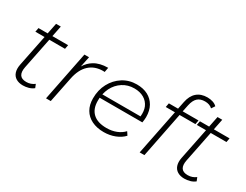

<svg xmlns="http://www.w3.org/2000/svg" viewBox="-74 -1249 2252 1756"><g transform="rotate(30 1052.0 -371.0)"><path d="M208 4Q165 4 135.5 -14Q106 -32 95 -66Q84 -100 93 -147L160 -479H63L71 -522H168L191 -636H241L218 -522H384L376 -479H210L144 -151Q133 -96 151.5 -67.5Q170 -39 220 -39Q244 -39 265.5 -46.5Q287 -54 305 -68L320 -31Q296 -12 266.5 -4Q237 4 208 4Z M452 0 556 -522H605L582 -412Q613 -462 659 -490Q717 -526 805 -526L796 -477Q792 -477 788 -477.5Q784 -478 780 -478Q692 -478 634.5 -425.5Q577 -373 556 -268L502 0Z M1062 4Q989 4 935 -22.5Q881 -49 852.5 -98Q824 -147 824 -215Q824 -304 861.5 -374Q899 -444 963.5 -485Q1028 -526 1109 -526Q1178 -526 1227 -500Q1276 -474 1303.5 -425.5Q1331 -377 1331 -308Q1331 -293 1329 -278Q1327 -263 1325 -250H874Q873 -234 873 -217Q873 -132 922 -86.5Q971 -41 1066 -41Q1122 -41 1168.5 -59.5Q1215 -78 1245 -111L1268 -76Q1234 -39 1179.5 -17.5Q1125 4 1062 4ZM880 -289H1283Q1289 -347 1272 -388Q1252 -434 1209.5 -458.5Q1167 -483 1108 -483Q1040 -483 986.5 -448.5Q933 -414 903 -355Q888 -324 880 -289Z M1441 0 1537 -479H1440L1448 -522H1545L1561 -601Q1575 -672 1617.5 -709Q1660 -746 1728 -746Q1759 -746 1786 -737Q1813 -728 1829 -711L1805 -675Q1776 -703 1727 -703Q1678 -703 1649.5 -677Q1621 -651 1609 -594L1594 -522H1761L1753 -479H1586L1491 0Z M1913 4Q1870 4 1840.5 -14Q1811 -32 1800 -66Q1789 -100 1798 -147L1865 -479H1768L1776 -522H1873L1896 -636H1946L1923 -522H2089L2081 -479H1915L1849 -151Q1838 -96 1856.5 -67.5Q1875 -39 1925 -39Q1949 -39 1970.5 -46.5Q1992 -54 2010 -68L2025 -31Q2001 -12 1971.5 -4Q1942 4 1913 4Z"/></g></svg>

Font: Montserrat Thin Light
Style: Italic
Weight: 300
Italic angle: -11.3°
Version: Version 9.000